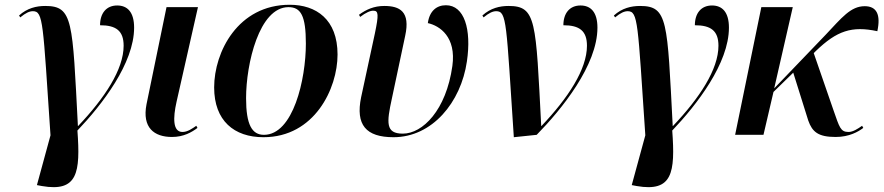

<svg xmlns="http://www.w3.org/2000/svg" viewBox="-20 -566 3710 806"><path d="M156 215C306 241 318 159 305 -18C408 -126 543 -300 543 -450C543 -515 515 -543 472 -543C426 -543 400 -510 400 -460C467 -460 499 -437 499 -374C499 -275 420 -155 308 -37H307C284 -478 287 -541 170 -541C133 -541 94 -532 60 -501L65 -493C88 -512 104 -519 118 -519C162 -519 160 -472 192 2L135 211Z M702 9C751 9 785 -11 809 -29L804 -38C788 -27 768 -12 746 -12C705 -12 706 -71 721 -138L811 -536H679L595 -128C576 -30 627 9 702 9Z M1086 10C1300 10 1397 -194 1397 -337C1397 -485 1307 -546 1196 -546C979 -546 879 -348 879 -199C879 -59 963 10 1086 10ZM1088 0C1038 0 1013 -42 1013 -154C1013 -298 1068 -536 1191 -536C1243 -536 1264 -500 1264 -383C1264 -233 1211 0 1088 0Z M1632 10C1794 10 1915 -136 1940 -308C1960 -444 1929 -544 1852 -544C1813 -544 1783 -520 1776 -469C1826 -458 1896 -411 1879 -289C1853 -103 1754 -5 1671 -5C1598 -5 1603 -51 1625 -152L1681 -416C1703 -517 1659 -541 1593 -541C1550 -541 1517 -526 1487 -504L1492 -495C1515 -513 1536 -522 1548 -521C1569 -521 1570 -504 1554 -427L1496 -158C1472 -42 1516 10 1632 10Z M2137 10 2233 0C2338 -107 2488 -292 2488 -450C2488 -515 2460 -543 2417 -543C2371 -543 2345 -510 2345 -460C2412 -460 2444 -437 2444 -374C2444 -275 2365 -155 2253 -37H2252C2229 -478 2232 -541 2115 -541C2078 -541 2039 -532 2005 -501L2010 -493C2033 -512 2049 -519 2063 -519C2108 -519 2105 -471 2137 10Z M2653 215C2803 241 2815 159 2802 -18C2905 -126 3040 -300 3040 -450C3040 -515 3012 -543 2969 -543C2923 -543 2897 -510 2897 -460C2964 -460 2996 -437 2996 -374C2996 -275 2917 -155 2805 -37H2804C2781 -478 2784 -541 2667 -541C2630 -541 2591 -532 2557 -501L2562 -493C2585 -512 2601 -519 2615 -519C2659 -519 2657 -472 2689 2L2632 211Z M3066 0H3185L3227 -180L3310 -261L3373 -60C3390 -12 3415 9 3488 9C3545 9 3583 -13 3604 -29L3599 -38C3582 -26 3561 -12 3542 -12C3508 -12 3504 -32 3479 -103L3396 -343L3405 -352C3493 -437 3556 -458 3663 -435C3678 -505 3660 -540 3610 -540C3551 -540 3514 -492 3445 -419L3230 -195L3308 -536H3176Z"/></svg>

Font: Noto Serif Display SemiBold
Style: Italic
Weight: 600
Italic angle: -12°
Designer: Monotype Design Team
Foundry: Monotype Imaging Inc.
Version: Version 2.009